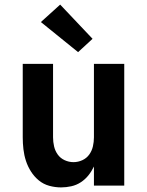

<svg xmlns="http://www.w3.org/2000/svg" viewBox="-20 -808 640 836"><path d="M246 8Q220 8 194.5 1Q169 -6 149 -22.5Q129 -39 115 -61Q101 -83 93 -107.5Q85 -132 82 -158Q79 -184 79 -210V-530H211V-210Q211 -190 215.5 -170.5Q220 -151 231.5 -135Q243 -119 261.5 -110.5Q280 -102 300 -102Q320 -102 338.5 -110.5Q357 -119 368.5 -135Q380 -151 384.5 -170.5Q389 -190 389 -210V-530H521V0H389V-83Q379 -62 365 -44.5Q351 -27 332 -14.5Q313 -2 290.5 3Q268 8 246 8ZM320 -581 158 -712 242 -788 383 -639Z"/></svg>

Font: Iosevka Curly XBdEx
Style: Regular
Weight: 800
Width: 7
Monospace: yes
Designer: Belleve Invis
Foundry: Belleve Invis
Version: Version 11.1.0; ttfautohint (v1.8.3)